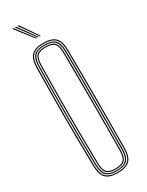

<svg xmlns="http://www.w3.org/2000/svg" viewBox="-247 -993 796 1037"><g transform="rotate(-30 151.0 -474.0)"><path d="M151.5 5.5Q99 5.5 76.8 -17.6Q54.5 -40.8 53.5 -93.5Q52 -177.2 51.2 -252.6Q50.5 -328 50.5 -400.6Q50.5 -473.2 51.2 -548.1Q52 -623 53.5 -705.5Q54.5 -759 76.8 -782.2Q99 -805.5 151.5 -805.5Q201.5 -805.5 225.2 -783.4Q249 -761.2 249.5 -705.5Q250.2 -628 250.8 -553.1Q251.2 -478.2 251.2 -403.5Q251.2 -328.8 250.8 -251.9Q250.2 -175 249.5 -93.5Q249 -38.5 225.2 -16.5Q201.5 5.5 151.5 5.5ZM151.5 -0.2Q199.2 -0.2 221.1 -21Q243 -41.8 243.5 -93.8Q244.2 -171.2 244.6 -245.9Q245 -320.5 245 -395.1Q245 -469.8 244.6 -546.8Q244.2 -623.8 243.5 -705.5Q243 -758.2 221 -779Q199 -799.8 151.5 -799.8Q102 -799.8 81.2 -778.1Q60.5 -756.5 59.8 -705.5Q58.2 -619.8 57.5 -543.9Q56.8 -468 56.8 -395.9Q56.8 -323.8 57.5 -249.8Q58.2 -175.8 59.8 -93.8Q60.5 -43.2 81.4 -21.8Q102.2 -0.2 151.5 -0.2ZM151.5 -5.8Q105 -5.8 85.8 -25.8Q66.5 -45.8 65.8 -93.8Q64.2 -179.2 63.5 -255Q62.8 -330.8 62.8 -403Q62.8 -475.2 63.5 -549.4Q64.2 -623.5 65.8 -705.5Q66.5 -754.5 85.8 -774.4Q105 -794.2 151.5 -794.2Q196.2 -794.2 216.6 -774.8Q237 -755.2 237.5 -705.5Q238.2 -625 238.6 -549.6Q239 -474.2 239 -400.5Q239 -326.8 238.5 -251Q238 -175.2 237.5 -93.8Q237 -44.8 216.8 -25.2Q196.5 -5.8 151.5 -5.8ZM151.5 -11.5Q194.2 -11.5 212.5 -29.5Q230.8 -47.5 231.2 -93.8Q232 -174.5 232.4 -249.5Q232.8 -324.5 232.8 -398Q232.8 -471.5 232.4 -547.4Q232 -623.2 231.2 -705.2Q230.8 -752.2 212.5 -770.4Q194.2 -788.5 151.5 -788.5Q108 -788.5 90.4 -770.1Q72.8 -751.8 71.8 -705.2Q70.2 -621.2 69.5 -546Q68.8 -470.8 68.8 -398.6Q68.8 -326.5 69.5 -251.8Q70.2 -177 71.8 -94Q72.8 -48 90.4 -29.8Q108 -11.5 151.5 -11.5ZM151.5 -17Q110.5 -17 94.6 -34.1Q78.8 -51.2 78 -94Q76 -208.2 75.4 -306Q74.8 -403.8 75.4 -499.8Q76 -595.8 78 -705.2Q78.8 -748.5 94.5 -765.8Q110.2 -783 151.5 -783Q191.8 -783 208.2 -766.2Q224.8 -749.5 225.2 -705.2Q226 -624 226.4 -548.9Q226.8 -473.8 226.8 -400.2Q226.8 -326.8 226.2 -251.4Q225.8 -176 225.2 -94Q224.8 -50.5 208.2 -33.8Q191.8 -17 151.5 -17ZM151.5 -22.8Q189 -22.8 203.9 -38Q218.8 -53.2 219 -94Q219.8 -172.8 220.1 -247.1Q220.5 -321.5 220.5 -395.2Q220.5 -469 220.1 -545.5Q219.8 -622 219 -705Q218.8 -746.2 204 -761.8Q189.2 -777.2 151.5 -777.2Q113 -777.2 98.9 -761.5Q84.8 -745.8 84 -705Q82.2 -593 81.5 -495.8Q80.8 -398.5 81.4 -301.8Q82 -205 84 -94Q84.8 -54 98.9 -38.4Q113 -22.8 151.5 -22.8ZM130 -845 45 -954H53.2L136 -845ZM141.8 -845 61.2 -954H69.5L147.8 -845ZM153.8 -845 77.5 -954H85.5L159.8 -845Z"/></g></svg>

Font: Big Shoulders Inline Display ExtraLight
Style: Regular
Weight: 250
Version: Version 2.002